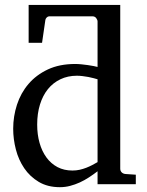

<svg xmlns="http://www.w3.org/2000/svg" viewBox="-20 -757 604 789"><path d="M380.9 -431.2Q374.5 -433.1 364.5 -435.8Q354.5 -438.5 343 -440.7Q331.5 -442.9 319.1 -444.3Q306.6 -445.8 295.9 -445.8Q258.8 -445.8 228.5 -431.4Q198.2 -417 177 -390.9Q155.8 -364.7 144.3 -327.6Q132.8 -290.5 132.8 -245.1Q132.8 -204.1 142.6 -169.7Q152.3 -135.3 170.9 -109.9Q189.5 -84.5 216.3 -70.3Q243.2 -56.2 277.8 -56.2Q293 -56.2 307.1 -59.3Q321.3 -62.5 334.5 -67.6Q347.7 -72.8 359.4 -78.9Q371.1 -85 380.9 -90.8ZM474.1 -64Q474.1 -54.7 480 -48.8Q485.8 -43 495.1 -42L538.1 -39.1V0H380.9V-53.2Q363.8 -40 345.5 -28.1Q327.1 -16.1 307.9 -7.3Q288.6 1.5 268.3 6.8Q248 12.2 226.1 12.2Q175.8 12.2 139.4 -9.5Q103 -31.2 79.6 -65.7Q56.2 -100.1 45.2 -142.8Q34.2 -185.5 34.2 -228Q34.2 -278.8 49.8 -326.9Q65.4 -375 97.2 -412.1Q128.9 -449.2 176.8 -471.7Q224.6 -494.1 289.1 -494.1Q300.8 -494.1 314.5 -492.7Q328.1 -491.2 341.1 -489.5Q354 -487.8 364.5 -485.6Q375 -483.4 380.9 -481.9V-668.9Q380.9 -674.8 375.5 -682.4Q370.1 -689.9 359.9 -689.9H182.1Q176.8 -689.9 172.1 -685.3Q167.5 -680.7 166.5 -675.3L152.8 -581.1H97.7V-736.8H474.1Z"/></svg>

Font: Charis SIL
Style: Regular
Weight: 400
Foundry: SIL International
Version: Version 4.112